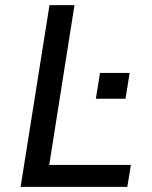

<svg xmlns="http://www.w3.org/2000/svg" viewBox="-20 -725 591 745"><path d="M60 0 172 -705H269L171 -85H488L474 0ZM352 -342 368 -442H483L467 -342Z"/></svg>

Font: Nunito Sans 7pt SemiCondensed Medium
Style: Italic
Weight: 500
Width: 4
Italic angle: -9°
Designer: Vernon Adams
Foundry: Vernon Adams
Version: Version 3.101;gftools[0.9.27]